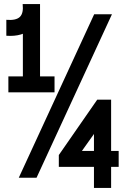

<svg xmlns="http://www.w3.org/2000/svg" viewBox="-20 -870 640 940"><path d="M11 -695V-773Q58 -769 77 -787Q96 -805 91 -850H175Q181 -775 136 -732Q91 -689 11 -695ZM21 -418V-496H247V-418ZM92 -433V-850H176V-433ZM72 0 441 -800H528L159 0ZM440 50V-53H268V-111L456 -382H524V-131H561V-53H524V50ZM381 -131H440V-214Z"/></svg>

Font: Victor Mono
Style: Bold
Weight: 700
Monospace: yes
Designer: Rune Bjørnerås
Version: Version 1.561;gftools[0.9.30]